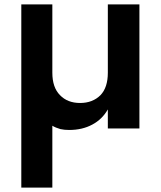

<svg xmlns="http://www.w3.org/2000/svg" viewBox="-20 -574 718 858"><path d="M461.9 -85Q436.5 -40.5 392.1 -17.1Q347.7 6.8 289.1 6.8Q267.6 6.8 250 2.9Q228 -3.4 213.9 -12.2V264.2H75.2V-554.2H213.9V-249Q213.9 -183.1 248 -148.9Q281.7 -113.8 337.9 -113.8Q394 -113.8 429.2 -148.9Q461.9 -183.1 461.9 -249V-554.2H603V0H461.9Z"/></svg>

Font: PoppinsZ SemiBold
Style: Regular
Weight: 600
Designer: Ninad Kale (Devanagari), Jonny Pinhorn (Latin)
Foundry: Indian Type Foundry
Version: Version 3.002;FEAKit 1.0